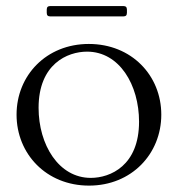

<svg xmlns="http://www.w3.org/2000/svg" viewBox="-20 -587 574 619"><path d="M267 11.4C404.1 11.4 500 -90.9 500 -217.3C500 -343.8 404.1 -445.3 266.3 -445.3C129.3 -445.3 33.4 -343.8 33.4 -217.3C33.4 -90.9 129.3 11.4 267 11.4ZM104.4 -239.3C104.4 -380.7 197.4 -420.5 260.7 -420.5C365.1 -420.5 428.3 -313.2 428.3 -194.6C428.3 -53.3 335.9 -13.5 272.7 -13.5C169 -13.5 104.4 -120.7 104.4 -239.3ZM130.7 -545.5C131 -537.3 133.9 -534.4 142 -534.1H377.8C386 -534.4 388.8 -537.3 389.2 -545.5V-556.1C388.8 -564.3 386 -567.1 377.8 -567.5H142C133.9 -567.1 131 -564.3 130.7 -556.1Z"/></svg>

Font: Margiela Serif Light
Style: Regular
Weight: 300
Designer: Andreas Faust, Stefan Endress
Version: Version 1.002;FEAKit 1.0